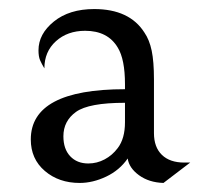

<svg xmlns="http://www.w3.org/2000/svg" viewBox="-20 -392 440 424"><path d="M262 -42Q244 -16 214.5 -2Q185 12 156 12Q110 12 79 -14.5Q48 -41 48 -84Q48 -195 256 -195V-206Q256 -261 240 -287Q218 -324 168 -324Q129 -324 103.5 -301Q78 -278 78 -241Q72 -251 68.5 -259Q65 -267 65 -281Q65 -317 99 -344.5Q133 -372 188 -372Q266 -372 299 -320Q310 -304 315 -280Q320 -256 320 -217V-98Q320 -67 337.5 -50Q355 -33 387 -33H400L341 12Q309 11 287 -5Q265 -21 262 -42ZM120 -91Q120 -63 135 -47Q150 -31 175 -31Q194 -31 211 -40Q228 -49 240 -65Q256 -86 256 -122V-165Q176 -165 148 -145Q120 -125 120 -91Z"/></svg>

Font: BellefairVN
Style: Regular
Weight: 400
Designer: Nick Shinn, Liron Lavi Turkenic
Foundry: Shinntype
Version: Version 1.003